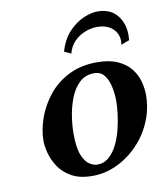

<svg xmlns="http://www.w3.org/2000/svg" viewBox="-76 -711 670 784"><g transform="rotate(-10 258.5 -319.0)"><path d="M72 -165Q72 -210 89 -258.5Q106 -307 139.5 -349.5Q173 -392 224 -418Q275 -444 342 -444Q394 -444 428 -428.5Q462 -413 481.5 -388.5Q501 -364 509 -335Q517 -306 517 -279Q517 -220 494.5 -167.5Q472 -115 433 -75Q394 -35 345.5 -12.5Q297 10 246 10Q192 10 158 -9.5Q124 -29 105.5 -57.5Q87 -86 79.5 -115.5Q72 -145 72 -165ZM198 -173Q198 -112 211.5 -81.5Q225 -51 242.5 -41.5Q260 -32 271 -32Q300 -32 321 -50.5Q342 -69 356 -98Q370 -127 378 -160Q386 -193 389.5 -223Q393 -253 393 -272Q393 -303 387 -332.5Q381 -362 366 -382Q351 -402 323 -402Q287 -402 262.5 -379Q238 -356 224 -320Q210 -284 204 -245Q198 -206 198 -173ZM453 -497Q454 -501 454.5 -504.5Q455 -508 455 -512Q455 -544 431.5 -565Q408 -586 367 -586Q344 -586 319 -576.5Q294 -567 274 -547.5Q254 -528 246 -497L218 -510Q233 -561 262 -591Q291 -621 323 -634.5Q355 -648 380 -648Q433 -648 461 -614.5Q489 -581 489 -531Q489 -526 488.5 -520.5Q488 -515 488 -510Z"/></g></svg>

Font: Libertinus Serif Semibold Italic
Style: Regular
Weight: 600
Italic angle: -11.5°
Designer: Philipp H. Poll, Khaled Hosny
Foundry: Caleb Maclennan
Version: Version 7.051;RELEASE